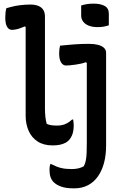

<svg xmlns="http://www.w3.org/2000/svg" viewBox="-20 -785 640 1055"><path d="M15 -740Q26 -743 39 -746.5Q52 -750 64.5 -752.5Q77 -755 90.5 -756.5Q104 -758 118 -759Q132 -760 146 -760Q173 -760 191 -752.5Q209 -745 218 -730.5Q227 -716 227 -694Q227 -644 227 -593.5Q227 -543 227 -493.5Q227 -444 227 -394Q227 -344 227 -294Q227 -244 227 -193Q227 -164 229.5 -141.5Q232 -119 237 -104Q249 -99 262 -97Q275 -95 294 -95Q309 -95 322.5 -98Q336 -101 349.5 -108.5Q363 -116 376 -128H382Q383 -120 384 -112.5Q385 -105 385 -97Q385 -80 382.5 -65.5Q380 -51 375 -40Q370 -29 364 -21Q354 -8 340 -0.5Q326 7 308.5 10.5Q291 14 269 14Q219 14 186 -8Q153 -30 137 -67Q121 -104 121 -148Q121 -200 121 -248.5Q121 -297 121 -344.5Q121 -392 121 -439.5Q121 -487 121 -536Q121 -585 121 -636L117 -640Q102 -634 89.5 -629.5Q77 -625 65.5 -623Q54 -621 45 -621Q29 -621 19 -637.5Q9 -654 9 -689Q9 -704 10.5 -717Q12 -730 15 -740ZM470 -544Q498 -544 519 -538.5Q540 -533 551.5 -522Q563 -511 563 -495Q563 -445 563 -395.5Q563 -346 563 -295.5Q563 -245 563 -193.5Q563 -142 563 -90Q563 -38 563 15Q563 66 552 108.5Q541 151 519 183Q497 215 464 232.5Q431 250 387 250Q343 250 316.5 240.5Q290 231 275 216Q263 204 257.5 187.5Q252 171 252 147Q252 139 253 131.5Q254 124 256 117H262Q291 132 315.5 138Q340 144 374 144Q395 144 411 140Q427 136 440 129Q448 115 451.5 97Q455 79 456 55.5Q457 32 457 0Q457 -55 457 -110Q457 -165 457 -220Q457 -275 457 -330Q457 -385 457 -440L451 -443Q441 -439 426 -435.5Q411 -432 396 -430Q381 -428 367 -426.5Q353 -425 343 -425Q326 -425 315.5 -442Q305 -459 305 -493Q305 -505 306.5 -515.5Q308 -526 310 -534Q331 -536 351.5 -538Q372 -540 392 -541.5Q412 -543 432 -543.5Q452 -544 470 -544ZM426 -755Q433 -757 441 -759Q449 -761 458 -762.5Q467 -764 476.5 -764.5Q486 -765 496 -765Q532 -765 555 -752.5Q578 -740 578 -710V-646Q572 -644 564.5 -642Q557 -640 549 -638.5Q541 -637 532.5 -636.5Q524 -636 516 -636Q489 -636 469 -643.5Q449 -651 437.5 -665.5Q426 -680 426 -700Z"/></svg>

Font: Recursive Monospace Casual Medium
Style: Regular
Weight: 500
Version: Version 1.047